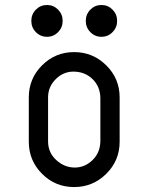

<svg xmlns="http://www.w3.org/2000/svg" viewBox="-20 -758 602 778"><path d="M346.2 -627.7Q327.6 -646.5 327.6 -673.3Q327.6 -700.2 346.2 -719Q364.7 -737.8 391.1 -737.8Q417.5 -737.8 436 -719Q454.6 -700.2 454.6 -673.3Q454.6 -646.5 436 -627.7Q417.5 -608.9 391.1 -608.9Q364.7 -608.9 346.2 -627.7ZM125.5 -627.7Q106.9 -646.5 106.9 -673.3Q106.9 -700.2 125.5 -719Q144 -737.8 170.4 -737.8Q196.8 -737.8 215.3 -719Q233.9 -700.2 233.9 -673.3Q233.9 -646.5 215.3 -627.7Q196.8 -608.9 170.4 -608.9Q144 -608.9 125.5 -627.7ZM174.8 -185.1Q174.8 -140.1 207.5 -109.9Q240.7 -79.1 283.2 -79.1Q324.2 -79.1 355.5 -109.9Q385.7 -139.6 386.7 -185.1V-361.8Q385.7 -407.2 355.5 -437Q324.2 -467.8 277.3 -467.8Q236.3 -467.8 205.6 -437Q175.3 -406.7 174.8 -364.7V-361.8ZM96.7 -363.3Q96.7 -439.5 150.4 -493.2Q204.1 -546.9 280.3 -546.9Q356.4 -546.9 410.6 -493.2Q464.8 -439.5 464.8 -363.3V-183.6Q464.8 -107.4 410.6 -53.7Q356.4 0 280.3 0Q204.1 0 150.4 -53.7Q96.7 -107.4 96.7 -183.6Z"/></svg>

Font: NovaMono
Style: Regular
Weight: 400
Monospace: yes
Version: Version 1.2